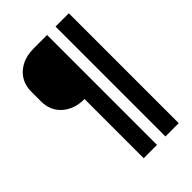

<svg xmlns="http://www.w3.org/2000/svg" viewBox="-262 -837 1124 1124"><g transform="rotate(-45 300.0 -275.0)"><path d="M240 180V-310Q155 -310 102.5 -357Q50 -404 50 -480V-560Q50 -637 102.5 -683.5Q155 -730 240 -730H350V180ZM420 180V-730H530V180Z"/></g></svg>

Font: NKDuy Mono ExtraBold
Style: Regular
Weight: 800
Monospace: yes
Designer: NKDuy
Foundry: NKDuy
Version: Version 2.251; ttfautohint (v1.8.4.7-5d5b)